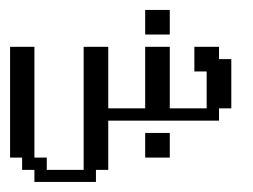

<svg xmlns="http://www.w3.org/2000/svg" viewBox="-20 -361 503 381"><path d="M268.1 -48.3V-97.2H316.9V-48.3ZM48.3 0V-23.9H23.9V-48.3H0V-268.1H48.3V-48.3H72.8V-23.9H146V-268.1H194.8V-146H268.1V-268.1H316.9V-146H390.1V-219.2H365.7V-268.1H414.6V-243.7H439V-146H414.6V-121.6H194.8V-23.9H170.4V0ZM268.1 -292.5V-341.3H316.9V-292.5Z"/></svg>

Font: FS Mondwest Regular
Style: Regular
Weight: 400
Designer: NZWStudios2024
Foundry: https://fontstruct.com
Version: Version 1.0